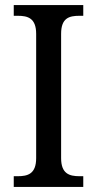

<svg xmlns="http://www.w3.org/2000/svg" viewBox="-20 -734 381 754"><path d="M34 0H307V-42H292C252 -42 220 -52 220 -113V-601C220 -663 251 -672 292 -672H307V-714H34V-672H50C89 -672 122 -663 122 -601V-113C122 -51 89 -42 50 -42H34Z"/></svg>

Font: Noto Serif Lao SemiCondensed
Style: Regular
Weight: 400
Width: 4
Designer: Monotype Design Team
Foundry: Monotype Imaging Inc.
Version: Version 2.003